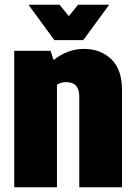

<svg xmlns="http://www.w3.org/2000/svg" viewBox="-20 -789 569 809"><path d="M206 -536Q265 -583 334 -583Q403 -583 448.5 -540Q494 -497 494 -411V0H314V-382Q314 -443 259 -443Q237 -443 220 -432V0H40V-575H193ZM100 -769H231L270 -721L309 -769H440L331 -620H209Z"/></svg>

Font: Protest Strike
Style: Regular
Weight: 400
Designer: Octavio Pardo
Foundry: Ashler Design
Version: Version 2.005; ttfautohint (v1.8.4.7-5d5b)